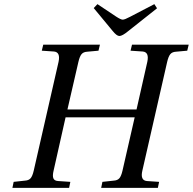

<svg xmlns="http://www.w3.org/2000/svg" viewBox="-20 -908 932 928"><path d="M433 -869 451 -888 541 -828Q564 -813 573 -813Q583 -813 609 -827L726 -888L739 -868L599 -757Q571 -734 557 -734Q544 -734 524 -759ZM40 0 46 -29 101 -35Q119 -36 128 -46.5Q137 -57 143 -83L263 -609Q273 -656 241 -659L182 -663L189 -692H463L456 -663L401 -658Q383 -657 374 -646Q365 -635 359 -609L306 -379H640L692 -609Q702 -656 670 -659L611 -663L618 -692H892L885 -663L830 -658Q812 -657 803 -646Q794 -635 788 -609L668 -83Q657 -36 690 -33L749 -29L743 0H469L475 -29L530 -35Q548 -36 557 -46.5Q566 -57 572 -83L631 -341H297L239 -83Q233 -58 238 -46Q243 -34 261 -33L320 -29L314 0Z"/></svg>

Font: Lingua Franca
Style: Italic
Weight: 400
Italic angle: -13°
Version: Version 1.19